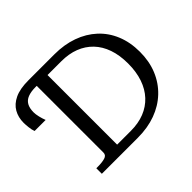

<svg xmlns="http://www.w3.org/2000/svg" viewBox="-167 -933 1155 1155"><g transform="rotate(-45 411.0 -355.0)"><path d="M191 -710H411Q495 -710 563.5 -685.5Q632 -661 682 -615Q732 -569 759 -503.5Q786 -438 786 -357Q786 -276 759 -210.5Q732 -145 682 -97.5Q632 -50 563.5 -25Q495 0 411 0H105V-47H117Q154 -47 178 -54Q202 -61 202 -83V-651H191Q153 -651 127 -641Q101 -631 88.5 -609Q76 -587 76 -551Q76 -535 81.5 -511.5Q87 -488 95 -468H1Q-6 -486 -8.5 -511Q-11 -536 -11 -550Q-11 -596 9.5 -632Q30 -668 74 -689Q118 -710 191 -710ZM411 -651H294V-59H411Q475 -59 525.5 -79Q576 -99 612 -137.5Q648 -176 667 -231.5Q686 -287 686 -357Q686 -428 667 -482.5Q648 -537 612 -574.5Q576 -612 525.5 -631.5Q475 -651 411 -651Z"/></g></svg>

Font: Roboto Serif 20pt
Style: Regular
Weight: 400
Designer: Greg Gazdowicz
Foundry: Commercial Type
Version: Version 1.008